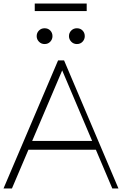

<svg xmlns="http://www.w3.org/2000/svg" viewBox="-20 -1074 695 1094"><path d="M0 0 311 -730H345L655 0H620L325 -695L340 -686L48 0ZM125 -221V-271H534V-221ZM234 -823Q215 -823 202 -836.5Q189 -850 189 -868Q189 -887 202 -900Q215 -913 234 -913Q254 -913 266.5 -900Q279 -887 279 -868Q279 -850 266.5 -836.5Q254 -823 234 -823ZM418 -823Q399 -823 386 -836.5Q373 -850 373 -868Q373 -887 386 -900Q399 -913 418 -913Q438 -913 450.5 -900Q463 -887 463 -868Q463 -850 450.5 -836.5Q438 -823 418 -823ZM178 -1011V-1054H474V-1011Z"/></svg>

Font: Savate ExtraLight
Style: Regular
Weight: 200
Designer: Max Esnée
Foundry: Plomb Type
Version: Version 2.000